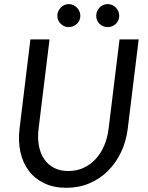

<svg xmlns="http://www.w3.org/2000/svg" viewBox="-20 -909 725 938"><path d="M314 -73.5Q354.5 -73.5 388 -89Q421.5 -104.5 447 -131.8Q472.5 -159 488.8 -197Q505 -235 510.5 -280L564 -716.5H657.5L604 -280Q596.5 -218.5 571.5 -165.8Q546.5 -113 507.5 -74.2Q468.5 -35.5 417 -13.5Q365.5 8.5 304 8.5Q243 8.5 196.8 -13.5Q150.5 -35.5 121 -74.2Q91.5 -113 79.8 -165.8Q68 -218.5 75.5 -280L128.5 -716.5H222L168.5 -280.5Q163 -235.5 170 -197.5Q177 -159.5 195.5 -132Q214 -104.5 243.8 -89Q273.5 -73.5 314 -73.5ZM372.5 -831.5Q372.5 -820 368 -810Q363.5 -800 355.5 -792.5Q347.5 -785 337.2 -780.8Q327 -776.5 315.5 -776.5Q304.5 -776.5 294.5 -780.8Q284.5 -785 276.8 -792.5Q269 -800 264.5 -810Q260 -820 260 -831.5Q260 -843.5 264.5 -853.8Q269 -864 276.8 -872Q284.5 -880 294.5 -884.5Q304.5 -889 315.5 -889Q327 -889 337.2 -884.5Q347.5 -880 355.5 -872Q363.5 -864 368 -853.8Q372.5 -843.5 372.5 -831.5ZM562.5 -831.5Q562.5 -820 558 -810Q553.5 -800 545.8 -792.5Q538 -785 527.8 -780.8Q517.5 -776.5 506 -776.5Q494.5 -776.5 484.2 -780.8Q474 -785 466.5 -792.5Q459 -800 454.5 -810Q450 -820 450 -831.5Q450 -843.5 454.5 -853.8Q459 -864 466.5 -872Q474 -880 484.2 -884.5Q494.5 -889 506 -889Q517.5 -889 527.8 -884.5Q538 -880 545.8 -872Q553.5 -864 558 -853.8Q562.5 -843.5 562.5 -831.5Z"/></svg>

Font: Lato 2
Style: Italic
Weight: 400
Italic angle: -7°
Designer: Lukasz Dziedzic with Adam Twardoch and Botio Nikoltchev
Foundry: tyPoland Lukasz Dziedzic
Version: Version 2.015; 2015-08-06; http://www.latofonts.com/